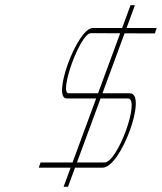

<svg xmlns="http://www.w3.org/2000/svg" viewBox="-20 -730 625 741"><path d="M468.4 -622H574.6H584.6L577.8 -601H567.8L460.8 -601.4L375.4 -370H481.6C550.3 -369 446.4 -82 375.8 -83H269.6L246 -19L242.3 -9H225.3L229 -19L252.6 -83H139.4H129.4L136.7 -103H146.7H260L351.1 -350H237.8C178.5 -349 276.8 -621 338.1 -622H451.4L480.1 -700L483.8 -710H500.8L497.1 -700ZM368.1 -350 277 -103H383.2C433.8 -102 522.9 -349 474.2 -350ZM358.4 -370 443.8 -601.5 330.8 -602C288.8 -602 205.8 -369 245.2 -370Z"/></svg>

Font: Nordica Plus
Style: NordicaClassicUltLtCondObl
Weight: 300
Version: Version 1.01